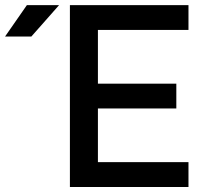

<svg xmlns="http://www.w3.org/2000/svg" viewBox="-20 -743 831 763"><path d="M680.7 -410.6V-312H369.1V-98.6H729V0H257.8V-722.7H729V-624H369.1V-410.6ZM104.5 -597.7H0L86.9 -722.7H214.8Z"/></svg>

Font: Giphurs Medium
Style: Regular
Weight: 500
Version: Version 0.920; ttfautohint (v1.8.4.7-5d5b)